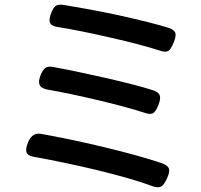

<svg xmlns="http://www.w3.org/2000/svg" viewBox="-20 -775 849 812"><path d="M627 13Q538 -20 385 -57Q250 -89 127 -111Q98 -115 92 -131Q87 -145 99 -174Q116 -215 153 -209Q287 -185 423 -152Q569 -117 667 -84Q691 -75 695 -60Q698 -46 686 -20Q674 6 663 13Q650 21 627 13ZM595 -297Q514 -323 396 -351Q278 -379 182 -396Q154 -401 147.5 -416Q141 -431 152 -458Q161 -479 171 -487Q183 -496 203 -492Q288 -477 424 -446Q557 -416 628 -393Q652 -385 656 -370Q660 -356 650 -331Q640 -306 630 -298Q618 -289 595 -297ZM659 -560Q576 -587 447 -616Q322 -645 223 -661Q196 -665 191 -680Q186 -693 197 -721Q205 -741 214 -749Q225 -757 244 -755Q361 -736 475 -712Q632 -677 694 -657Q718 -649 722 -634Q725 -620 714 -594Q703 -568 694 -561Q681 -552 659 -560Z"/></svg>

Font: GenSenRounded TW M
Style: Regular
Weight: 500
Version: Version 1.501;PS 1;hotconv 16.6.51;makeotf.lib2.5.65220